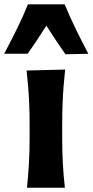

<svg xmlns="http://www.w3.org/2000/svg" viewBox="-63 -883 436 903"><path d="M63.8 0H242.1Q235.4 -59.3 232.5 -115.1Q229.5 -170.9 229.5 -239.5V-294.5Q229.5 -349.5 231.2 -393.5Q232.9 -437.4 236 -476.6Q239.1 -515.7 243.5 -555.9L62.1 -551.3Q66.5 -511.8 69.6 -473.3Q72.7 -434.8 74.5 -391.6Q76.3 -348.5 76.3 -294.5V-239.5Q76.3 -170.9 73.2 -115.1Q70 -59.3 63.8 0ZM-43.3 -630.2H66.5Q90.1 -662.9 112.1 -696Q134.1 -729.1 155 -762.4Q176.6 -728.4 199 -694.8Q221.4 -661.2 244.8 -627.8L352.4 -630Q321.6 -688.8 293.3 -746.6Q265 -804.4 241.2 -862.5H68.2Q45.1 -804.4 16.3 -746.5Q-12.5 -688.5 -43.3 -630.2Z"/></svg>

Font: Pinar-VF
Style: Regular
Weight: 300
Designer: Amin Abedi
Version: Version 3.0